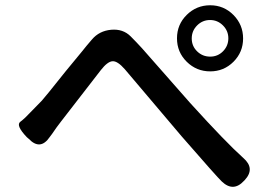

<svg xmlns="http://www.w3.org/2000/svg" viewBox="-20 -742 1040 729"><path d="M907 -56Q866 -11 822 -53Q804 -70 670 -224L454 -479Q426 -511 407 -509.5Q388 -508 363 -476L212 -281Q194 -258 178 -234L169 -222Q133 -169 89 -215L82 -221Q39 -266 57 -279.5Q75 -293 96 -316Q117 -338 139 -360Q147 -368 229 -471L290 -545Q309 -569 329 -592Q357 -625 402 -629Q447 -633 476 -604Q498 -582 519 -559L702 -351Q837 -202 904 -142Q950 -102 909 -58ZM778 -471Q726 -471 689 -507.5Q652 -544 652 -596.5Q652 -649 689 -685.5Q726 -722 778 -722Q830 -722 866.5 -685Q903 -648 903 -596Q903 -544 866.5 -507.5Q830 -471 778 -471ZM778 -527Q807 -527 827 -547.5Q847 -568 847 -596.5Q847 -625 826.5 -645.5Q806 -666 777.5 -666Q749 -666 728.5 -645.5Q708 -625 708 -596Q708 -567 728.5 -547Q749 -527 778 -527Z"/></svg>

Font: Resource Han Rounded JP Medium
Style: Regular
Weight: 500
Designer: Cyano Hao (round all glyphs); Ryoko NISHIZUKA 西塚涼子 (kana, bopomofo & ideographs); Paul D. Hunt (Latin, Greek & Cyrillic)
Foundry: Cyano Hao
Version: 0.990